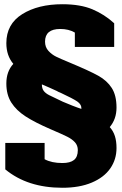

<svg xmlns="http://www.w3.org/2000/svg" viewBox="-20 -732 576 908"><path d="M5 69V-56H191V21Q224 39 275 39Q312 39 330 24.5Q348 10 348 -22Q348 -44 334.5 -59Q321 -74 298 -85.5Q275 -97 219 -121Q145 -153 101 -181.5Q57 -210 33.5 -247Q10 -284 10 -337Q10 -394 43 -430Q10 -469 10 -528Q10 -618 85 -665Q160 -712 275 -712Q360 -712 417 -688Q474 -664 520 -622V-510H334V-578Q305 -595 265 -595Q193 -595 193 -535Q193 -509 209 -491.5Q225 -474 245.5 -464Q266 -454 312 -435Q403 -397 444.5 -374Q486 -351 508.5 -316Q531 -281 531 -223Q531 -169 499 -131Q516 -112 523.5 -88Q531 -64 531 -32Q531 22 501.5 64.5Q472 107 414 131.5Q356 156 275 156Q110 156 5 69ZM267 -293Q256 -297 248 -302Q216 -317 178 -333Q178 -314 186.5 -302.5Q195 -291 212.5 -282Q230 -273 277 -251Q295 -243 322 -232.5Q349 -222 365 -217Q366 -238 345.5 -252Q325 -266 267 -293Z"/></svg>

Font: Pridi
Style: Bold
Weight: 700
Designer: Katatrad Team
Foundry: CadsonDemak
Version: Version 1.001